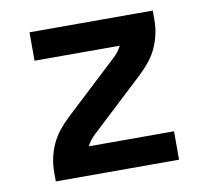

<svg xmlns="http://www.w3.org/2000/svg" viewBox="-65 -601 729 672"><g transform="rotate(-10 300.0 -265.0)"><path d="M81 0V-33Q81 -59 86.5 -84Q92 -109 102.5 -132Q113 -155 129 -175Q145 -195 164 -213L355 -391Q364 -399 371.5 -409Q379 -419 384 -429H81V-530H519V-497Q519 -471 513.5 -446Q508 -421 497.5 -398Q487 -375 471 -355Q455 -335 436 -317L245 -139Q236 -131 228.5 -121Q221 -111 216 -101H519V0Z"/></g></svg>

Font: Iosevka Curly Extended
Style: Bold
Weight: 700
Width: 7
Monospace: yes
Designer: Belleve Invis
Foundry: Belleve Invis
Version: Version 11.1.0; ttfautohint (v1.8.3)